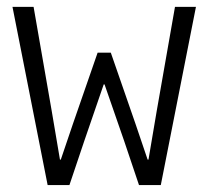

<svg xmlns="http://www.w3.org/2000/svg" viewBox="-20 -535 602 555"><path d="M16.1 -515.1H77.1L129.4 -214.8L153.3 -73.7H155.8L190.9 -177.2L262.2 -382.8H300.3L371.6 -177.2L406.7 -73.7H409.2L433.1 -214.8L485.8 -515.1H546.4L444.8 0H381.8L339.4 -126L282.2 -291H279.8L223.1 -126L180.7 0H117.7Z"/></svg>

Font: Reddit Mono Light
Style: Regular
Weight: 300
Monospace: yes
Designer: Stephen Hutchings
Foundry: Reddit
Version: Version 1.011